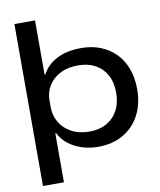

<svg xmlns="http://www.w3.org/2000/svg" viewBox="-96 -804 870 1046"><g transform="rotate(-10 339.0 -281.0)"><path d="M56 167V-729H170V-430H175Q199 -478 254 -507.5Q309 -537 391 -537Q450 -537 497.5 -518Q545 -499 580 -464Q615 -429 634 -378Q653 -327 653 -264Q653 -181 620 -119.5Q587 -58 528 -24.5Q469 9 390 9Q342 9 299.5 -5Q257 -19 225.5 -44Q194 -69 177 -104H172V167ZM358 -81Q412 -81 452 -103Q492 -125 514.5 -166.5Q537 -208 537 -264Q537 -323 514.5 -363.5Q492 -404 452 -425.5Q412 -447 358 -447Q299 -447 257.5 -425Q216 -403 194 -366.5Q172 -330 172 -287V-247Q172 -203 194 -165Q216 -127 258 -104Q300 -81 358 -81Z"/></g></svg>

Font: Mona Sans Expanded Medium
Style: Regular
Weight: 500
Width: 7
Designer: Deni Anggara
Foundry: GitHub
Version: Version 2.000